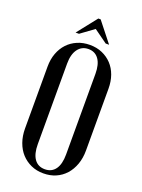

<svg xmlns="http://www.w3.org/2000/svg" viewBox="-160 -926 747 1007"><g transform="rotate(20 213.5 -422.0)"><path d="M44 -525Q44 -566 56.5 -599.5Q69 -633 91.5 -657Q114 -681 145.5 -694.5Q177 -708 215 -708Q253 -708 284 -694.5Q315 -681 337.5 -657Q360 -633 372 -599.5Q384 -566 384 -525V-180Q384 -138 371.5 -103Q359 -68 336.5 -43Q314 -18 283 -4.5Q252 9 214 9Q176 9 145 -5Q114 -19 91.5 -43.5Q69 -68 56.5 -103Q44 -138 44 -180ZM135 -125Q135 -71 155.5 -42.5Q176 -14 214 -14Q252 -14 272.5 -42.5Q293 -71 293 -125V-575Q293 -628 272.5 -656.5Q252 -685 215 -685Q178 -685 156.5 -656Q135 -627 135 -575ZM208 -853H221L308 -743H289L214 -797L140 -743H121Z"/></g></svg>

Font: Moniqa SemBd Heading
Style: Regular
Weight: 600
Designer: Rajesh Rajput
Foundry: Rajesh Rajput
Version: Version 1.000